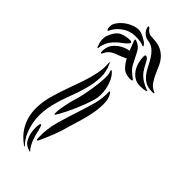

<svg xmlns="http://www.w3.org/2000/svg" viewBox="-234 -731 774 774"><g transform="rotate(45 152.5 -344.5)"><path d="M159 -330Q148 -293 131.5 -255Q115 -217 97 -185Q95 -183 92.5 -178Q90 -173 88 -173Q86 -174 86 -180Q86 -186 86 -188Q86 -196 88 -207.5Q90 -219 92.5 -231.5Q95 -244 98 -256Q101 -268 104 -277Q106 -282 111.5 -305.5Q117 -329 121.5 -358.5Q126 -388 127.5 -415.5Q129 -443 123 -456Q121 -462 123 -462Q126 -462 130 -458Q142 -446 149.5 -429.5Q157 -413 160.5 -395Q164 -377 163.5 -360Q163 -343 159 -330ZM163 -179Q155 -147 142 -114.5Q129 -82 118 -58Q115 -50 112 -50Q109 -50 108.5 -53.5Q108 -57 108 -60Q106 -111 120 -159.5Q134 -208 151 -259Q161 -290 170 -322.5Q179 -355 178 -393Q178 -397 179 -397Q183 -397 185 -393Q198 -374 198 -344.5Q198 -315 192 -284.5Q186 -254 177 -225.5Q168 -197 163 -179ZM92 0Q96 4 93 3.5Q90 3 88 1Q59 -20 43 -45Q27 -70 21 -97.5Q15 -125 17 -153Q19 -181 26 -208Q36 -245 49 -280.5Q62 -316 73.5 -349.5Q85 -383 91.5 -415Q98 -447 95 -477Q95 -481 95 -481Q96 -481 99 -476Q115 -443 113.5 -408.5Q112 -374 102 -338.5Q92 -303 78 -267Q64 -231 55 -195Q49 -172 47 -146Q45 -120 49 -94.5Q53 -69 63 -44.5Q73 -20 92 0ZM100 -38Q109 -15 122 0Q123 0 123.5 1.5Q124 3 123 3Q120 3 114 0Q100 -5 92 -13Q84 -21 77 -41Q74 -49 72.5 -60.5Q71 -72 71 -82.5Q71 -93 72.5 -100Q74 -107 78 -107Q80 -107 83.5 -96Q87 -85 88 -81Q90 -70 93.5 -58Q97 -46 100 -38ZM-5 -590Q-3 -601 8 -614.5Q19 -628 34.5 -638Q50 -648 68 -653Q86 -658 102 -653Q110 -650 118.5 -645.5Q127 -641 133.5 -636.5Q140 -632 143.5 -627.5Q147 -623 146 -620Q145 -618 140.5 -620.5Q136 -623 131 -624Q104 -630 78.5 -626Q53 -622 31 -603Q23 -597 15 -586.5Q7 -576 4 -568Q1 -562 0 -564Q-5 -568 -5.5 -576.5Q-6 -585 -5 -590ZM302 -516Q277 -516 261.5 -525Q246 -534 235.5 -548Q225 -562 217 -578.5Q209 -595 199.5 -610Q190 -625 177 -636.5Q164 -648 143 -651Q130 -653 122 -659.5Q114 -666 109.5 -673Q105 -680 104 -686Q103 -692 105 -693Q109 -694 111.5 -690.5Q114 -687 117.5 -683Q121 -679 129 -675Q137 -671 154 -671Q182 -670 199.5 -661Q217 -652 228.5 -638.5Q240 -625 247 -608.5Q254 -592 261.5 -575.5Q269 -559 278.5 -545Q288 -531 305 -523Q310 -521 311.5 -518.5Q313 -516 302 -516ZM213 -494Q213 -491 207.5 -490.5Q202 -490 201 -490Q173 -490 157.5 -506Q142 -522 134 -539Q116 -530 92 -521.5Q68 -513 57 -497Q55 -494 51.5 -487Q48 -480 46 -480Q45 -480 43.5 -483.5Q42 -487 43 -498Q45 -519 56 -532.5Q67 -546 80 -554Q93 -562 104.5 -565.5Q116 -569 120 -569Q114 -585 111 -593Q108 -601 106.5 -604Q105 -607 104.5 -608Q104 -609 104 -612Q102 -616 104.5 -617.5Q107 -619 110 -617Q133 -609 143.5 -589Q154 -569 165 -547Q174 -528 185 -518Q196 -508 213 -495ZM286 -505Q280 -500 270.5 -499Q261 -498 250 -498Q231 -498 217 -507Q203 -516 194 -529.5Q185 -543 180.5 -560Q176 -577 176 -594Q176 -596 177 -599Q178 -602 180 -602Q191 -602 199 -584.5Q207 -567 221 -547Q232 -533 247.5 -523Q263 -513 283 -506H285Q286 -505 286 -505ZM91 -601Q99 -601 100.5 -597Q102 -593 97 -588Q90 -580 79.5 -572.5Q69 -565 58.5 -555.5Q48 -546 38.5 -532.5Q29 -519 24 -498Q23 -493 23 -489.5Q23 -486 20 -486Q18 -486 15 -498Q10 -509 9.5 -522.5Q9 -536 13 -547Q27 -583 47.5 -592Q68 -601 91 -601Z"/></g></svg>

Font: Akronim
Style: Regular
Weight: 400
Designer: Grzegorz Klimczewski
Foundry: Fonty.PL
Version: Version 1.002